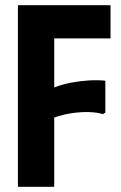

<svg xmlns="http://www.w3.org/2000/svg" viewBox="-20 -720 467 740"><path d="M406 -700V-572H189V-383Q220 -395 254.5 -401.5Q289 -408 323 -410Q357 -412 386 -409V-286L377 -280Q354 -287 323.5 -288Q293 -289 258 -284Q223 -279 189 -267V0H49V-700Z"/></svg>

Font: Phudu Light SemiBold
Style: Regular
Weight: 600
Version: Version 1.005;gftools[0.9.23]